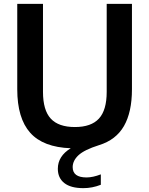

<svg xmlns="http://www.w3.org/2000/svg" viewBox="-20 -760 774 996"><path d="M664.5 -740V-297Q664.5 -178.5 623 -106.2Q581.5 -34 493.5 -7Q417.5 17 387.2 45.2Q357 73.5 357 107Q357 160.5 429 160.5Q461.5 160.5 503 144.5V198.5Q458.5 216 412.5 216Q347 216 313.5 189.5Q280 163 280 115.5Q280 50 347 9Q204 4 136.8 -71.2Q69.5 -146.5 69.5 -297V-740H203V-283.5Q203 -188.5 243.2 -144.8Q283.5 -101 368.5 -101Q453 -101 493.2 -144.8Q533.5 -188.5 533.5 -283.5V-740Z"/></svg>

Font: Encode Sans SemiBold
Style: Regular
Weight: 600
Designer: Multiple Designers
Foundry: Impallari Type
Version: Version 2.000